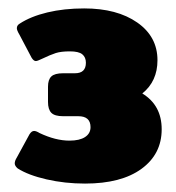

<svg xmlns="http://www.w3.org/2000/svg" viewBox="-20 -715 419 456"><path d="M22 -315Q15 -321 15 -327Q15 -333 20 -341L50 -396Q55 -404 61 -404Q66 -404 74 -399Q112 -381 145 -381Q169 -381 182 -389.5Q195 -398 195 -413Q195 -439 166 -439H130Q110 -439 102 -447Q94 -455 94 -473V-509Q94 -526 102 -533.5Q110 -541 130 -541H158Q184 -541 184 -566Q184 -579 175.5 -586Q167 -593 146 -593Q125 -593 112.5 -589Q100 -585 79 -575Q69 -570 65 -570Q60 -570 55 -578L26 -633Q20 -643 20 -648Q20 -655 27 -659Q53 -676 92.5 -685.5Q132 -695 180 -695Q258 -695 306 -661.5Q354 -628 354 -572Q354 -522 318 -493Q364 -465 364 -408Q364 -349 316 -314Q268 -279 182 -279Q134 -279 90.5 -289Q47 -299 22 -315Z"/></svg>

Font: Mitr
Style: Bold
Weight: 700
Designer: Thanarat Vachiruckul
Foundry: Cadson Demak
Version: Version 1.003